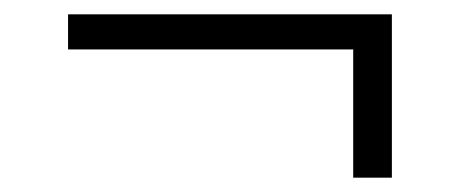

<svg xmlns="http://www.w3.org/2000/svg" viewBox="-20 -450 652 268"><path d="M473 -202V-381H75V-430H527V-202Z"/></svg>

Font: Archivo Thin
Style: Regular
Weight: 250
Designer: Hector Gatti
Foundry: Omnibus-Type
Version: Version 2.001